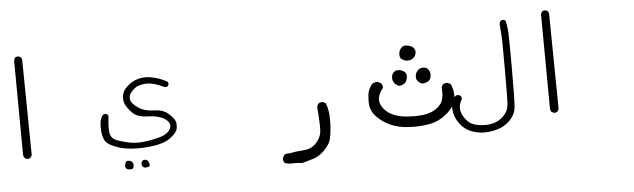

<svg xmlns="http://www.w3.org/2000/svg" viewBox="-47 -596 3595 1089"><g transform="rotate(-5 1750.0 -51.5)"><path d="M84 161.1Q94.7 161.1 103 153.8L109.9 141.6L103 -404.3L97.2 -416.5L84.5 -422.4Q82.5 -422.9 81.1 -422.9Q79.6 -422.9 77.6 -422.6Q75.7 -422.4 72.8 -421.9Q67.9 -420.4 63.5 -417Q58.1 -409.7 57.1 -399.9L61 131.8Q61 144.5 67.9 154.3L81.5 160.6Q82.5 161.1 84 161.1Z M513.2 16.6Q513.2 72.3 531.7 99.1Q549.3 124.5 616.2 144.5Q661.6 155.8 717.3 155.8Q742.2 155.8 769.5 153.3Q856.4 146 896.5 117.2Q936 88.9 940.9 66.4Q943.8 54.2 943.8 43.9Q943.8 33.7 941.9 25.9Q937 7.3 906.2 -21.5Q876.5 -49.3 825.7 -50.3Q769 -51.3 733.4 -75.7Q697.8 -100.6 692.4 -123Q691.4 -127.9 691.4 -132.8Q691.4 -153.3 713.4 -174.8Q730 -191.4 745.8 -197.5Q761.7 -203.6 787.1 -205.6Q791.5 -206.1 796.4 -206.1Q834.5 -206.1 895 -177.2Q897 -176.8 898.9 -176.8Q906.2 -176.8 911.6 -179.7L918 -189.9Q918 -191.9 918 -193.4Q918 -194.8 917.5 -196.8Q917 -201.7 914.1 -205.6Q894 -217.3 870.8 -226.1Q847.7 -234.9 814.9 -240.2Q803.2 -242.2 791 -242.2Q771.5 -242.2 753.4 -237.8Q719.7 -228.5 699.2 -212.4Q677.7 -195.3 668 -181.4Q658.2 -167.5 654.8 -146Q653.8 -139.6 653.8 -133.3Q653.8 -118.2 658.4 -105.5Q663.1 -92.8 672.6 -79.6Q682.1 -66.4 696.8 -50.8Q725.1 -21 782.2 -20Q845.2 -19 880.4 3.9Q907.7 21.5 907.7 43.5Q907.7 53.2 902.8 62Q886.2 93.3 833.5 106Q783.7 118.7 740.7 122.6Q728.5 123.5 716.3 123.5Q684.6 123.5 653.8 115.7Q611.3 105.5 590.3 95.7Q565.9 85 560.1 55.7Q558.1 44.9 558.1 24.2Q558.1 3.4 562 -32.2Q562.5 -35.2 562.5 -37.1Q562.5 -43.9 559.6 -49.3L549.3 -54.7Q547.4 -54.7 545.9 -54.7Q538.6 -54.7 532.7 -51.3Q513.2 -30.8 513.2 16.6ZM746.1 268.1Q761.7 268.1 769.5 261.7Q771 260.3 771.2 258.1Q771.5 255.9 771.5 255.1Q771.5 254.4 771.5 252.9Q771 250 770 244.6Q765.6 229 753.9 225.1Q749 223.6 744.1 223.6Q737.3 223.6 731.7 229.2Q726.1 234.9 726.1 245.1Q726.1 257.3 731.9 262.7Q737.8 268.1 746.1 268.1ZM636.7 263.2Q644.5 271 660.6 271Q673.8 271 677.2 263.4Q680.7 255.9 680.7 249.8Q680.7 243.7 679.2 238.8Q676.8 228 662.1 223.1Q654.8 220.7 649.9 220.7Q644.5 220.7 641.1 224.1Q634.8 230.5 632.8 244.1Q632.3 247.6 632.3 250Q632.3 258.8 636.7 263.2Z M1571.3 317.4 1591.8 316.9Q1611.8 316.9 1636.2 319.8Q1665.5 312 1701.2 300.8Q1735.8 289.6 1765.6 258.1Q1795.4 226.6 1801.8 200.4Q1808.1 174.3 1811 139.6Q1813 118.2 1813 99.1Q1813 80.1 1812 64Q1810.1 25.9 1796.4 -6.8L1780.8 -14.2Q1778.8 -14.6 1777.3 -14.6Q1763.7 -14.6 1754.9 -7.3L1746.6 8.3Q1752.9 82.5 1752.9 122.1Q1752.9 142.6 1751.5 154.3Q1746.1 190.4 1718 218.5Q1689.9 246.6 1647.5 248.5Q1607.4 250.5 1564.9 259.3Q1561 258.8 1556.9 258.8Q1552.7 258.8 1547.1 260.3Q1541.5 261.7 1536.1 266.1L1527.8 282.7Q1527.3 284.7 1527.3 286.1Q1527.3 300.3 1534.7 310.5Q1552.2 317.4 1571.3 317.4Z M2329.6 -252Q2329.6 -264.6 2321.8 -274.4Q2312.5 -286.6 2288.1 -291.5Q2282.2 -293 2276.9 -293Q2261.7 -293 2252 -283.2Q2236.8 -268.1 2236.8 -244.1Q2236.8 -226.1 2246.1 -219.2Q2258.3 -210 2275.4 -206.5Q2301.8 -206.5 2314 -218.3Q2329.6 -232.9 2329.6 -252ZM2403.3 -116.7Q2403.3 -130.9 2395.5 -143.6Q2385.3 -159.2 2363.3 -159.2Q2345.7 -159.2 2334 -147.5Q2318.8 -131.8 2318.8 -109.9Q2318.8 -103 2321 -96.4Q2323.2 -89.8 2329.1 -84Q2341.3 -71.8 2354 -69.8Q2366.2 -70.8 2373 -73.2Q2385.7 -77.1 2391.6 -83.5Q2400.9 -92.3 2402.8 -108.9Q2403.3 -112.8 2403.3 -116.7ZM2268.6 -119.6Q2268.6 -133.3 2259.3 -142.6Q2248 -153.8 2229.5 -156.7Q2225.1 -157.7 2220.7 -157.7Q2206.5 -157.7 2195.8 -147Q2184.1 -135.3 2184.1 -116.2Q2184.1 -97.2 2196.3 -84Q2209.5 -69.8 2221.7 -67.9Q2238.8 -69.8 2251 -78.6Q2263.2 -86.9 2267.1 -108.4Q2268.6 -114.3 2268.6 -119.6ZM2288.1 170.4Q2334 170.4 2377.4 161.6Q2433.6 150.4 2480 107.9Q2524.9 66.4 2526.9 21.5Q2526.9 17.6 2526.9 13.2Q2526.9 -25.9 2511.7 -53.2L2495.6 -61Q2493.7 -61.5 2492.2 -61.5Q2478 -61.5 2467.3 -54.2L2459.5 -38.6Q2460.9 -25.4 2460.9 -13.7Q2460.9 33.2 2442.9 55.7Q2421.4 83 2389.6 95.7Q2359.4 107.9 2321.3 109.9Q2306.2 110.8 2296.9 110.8Q2287.6 110.8 2283.4 110.6Q2279.3 110.4 2274.7 110.4Q2270 110.4 2265.1 109.9Q2255.9 109.4 2246.6 108.9Q2208 106 2173.8 91.8Q2138.2 77.1 2117.7 49.8Q2099.1 24.9 2099.1 -0.5Q2099.1 -28.8 2127.4 -64.9Q2127.9 -65.9 2127.9 -66.9Q2127.9 -81.1 2118.7 -91.8L2102.1 -100.6Q2098.1 -101.1 2094.2 -101.1Q2080.6 -101.1 2069.3 -92.3Q2053.2 -74.7 2045.9 -51.3Q2040 -32.2 2040 0.5Q2040 8.8 2040.5 17.6Q2042.5 61 2077.9 96.2Q2113.3 131.3 2158.2 149.4Q2204.1 167.5 2257.3 169.4Q2276.9 170.4 2288.1 170.4Z M2508.8 79.6Q2508.8 107.4 2519.5 135.3Q2535.2 176.8 2571.3 204.6Q2587.9 216.8 2605.5 223.6Q2632.8 233.9 2663.6 236.8Q2669.9 237.3 2675.8 237.3Q2716.8 237.3 2753.4 226.6Q2795.4 214.4 2826.7 182.6Q2856.9 151.4 2861.3 114.7Q2865.7 75.7 2865.7 -106.9Q2865.7 -289.6 2863.3 -322.8Q2860.8 -356 2853.5 -384.8L2843.3 -389.2Q2841.8 -389.6 2839.8 -389.6Q2830.6 -389.6 2825.2 -384.8Q2819.8 -378.4 2818.8 -370.1Q2819.8 -341.3 2822.8 -313Q2825.7 -284.7 2825.7 -111.3Q2825.7 62 2822.8 93.8Q2819.3 128.9 2792 156.2Q2772.5 175.3 2747.3 185.1Q2722.2 194.8 2695.8 195.3Q2692.4 195.3 2686 195.3Q2667.5 195.3 2647.9 192.4Q2628.4 189.5 2609.9 180.2Q2591.3 170.4 2574 147Q2556.6 123.5 2552.7 96.2Q2552.2 91.8 2552.2 87.4Q2552.2 64 2567.9 36.6Q2567.9 36.1 2567.9 35.6Q2567.9 25.4 2563 18.6L2551.3 13.2Q2549.8 12.7 2548.3 12.7Q2537.6 12.7 2530.3 19.5Q2511.2 40 2509.3 70.8Q2508.8 75.2 2508.8 79.6Z M3084 161.1Q3094.7 161.1 3103 153.8L3109.9 141.6L3103 -404.3L3097.2 -416.5L3084.5 -422.4Q3082.5 -422.9 3081.1 -422.9Q3079.6 -422.9 3077.6 -422.6Q3075.7 -422.4 3072.8 -421.9Q3067.9 -420.4 3063.5 -417Q3058.1 -409.7 3057.1 -399.9L3061 131.8Q3061 144.5 3067.9 154.3L3081.5 160.6Q3082.5 161.1 3084 161.1Z"/></g></svg>

Font: NaikaiFont
Style: Light
Weight: 300
Version: Version 1.89